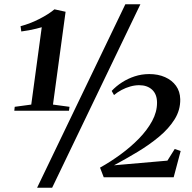

<svg xmlns="http://www.w3.org/2000/svg" viewBox="-20 -835 908 906"><path d="M49.5 -331 127.5 -341.5 177 -706.5Q167 -703.5 150.5 -699.5Q134 -695.5 115.5 -692Q97 -688.5 80.5 -686.5L77 -711.5Q100.5 -717.5 123.2 -726.5Q146 -735.5 167 -746.2Q188 -757 206 -768.5Q224 -780 237 -791L289.5 -779.5L230 -341.5L308 -331L305.5 -312.5H47.5ZM571.5 -815H642.5L226 51H155ZM469.5 1.5 452 -44Q501.5 -71.5 549.2 -106.5Q597 -141.5 635.8 -181.2Q674.5 -221 697.8 -263.8Q721 -306.5 721 -350Q721 -390 698 -411.5Q675 -433 636.5 -433Q616.5 -433 595 -427Q573.5 -421 553.8 -410.5Q534 -400 518 -386.5L507 -406Q528 -428.5 555.5 -446.2Q583 -464 615.8 -474.8Q648.5 -485.5 684.5 -485.5Q726 -485.5 758.8 -471Q791.5 -456.5 810.5 -430.2Q829.5 -404 830.5 -367Q831.5 -316 804 -272Q776.5 -228 730.5 -189.8Q684.5 -151.5 628.8 -118Q573 -84.5 518 -55L770 -77L804.5 -132L832.5 -122.5L799.5 1.5Z"/></svg>

Font: Merriweather 120pt SemiBold
Style: Italic
Weight: 600
Italic angle: -7.8°
Version: Version 2.101